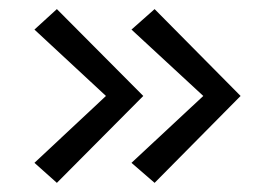

<svg xmlns="http://www.w3.org/2000/svg" viewBox="-20 -563 577 422"><path d="M269 -205.1 426.8 -352.1 269 -498 319.8 -543 508.8 -352.1 319.8 -161.1ZM55.7 -205.1 212.9 -352.1 55.7 -498 105 -543 294.9 -352.1 105 -161.1Z"/></svg>

Font: Metrophobic
Style: Regular
Weight: 400
Designer: vernon adams
Foundry: vernon adams
Version: Version 1.000